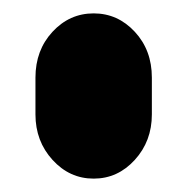

<svg xmlns="http://www.w3.org/2000/svg" viewBox="-20 -415 281 287"><path d="M33 -299Q33 -340 58.5 -367.5Q84 -395 120 -395Q156 -395 181.5 -367.5Q207 -340 207 -299V-244Q207 -204 181.5 -176Q156 -148 120 -148Q84 -148 58.5 -176Q33 -204 33 -244Z"/></svg>

Font: Beiruti Black
Style: Regular
Weight: 900
Designer: Arlette Boutros
Foundry: Boutros
Version: Version 1.41